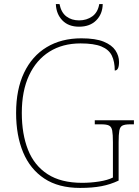

<svg xmlns="http://www.w3.org/2000/svg" viewBox="-20 -912 684 942"><path d="M373 10Q267 10 197.5 -36Q128 -82 93.5 -164.5Q59 -247 59 -358Q59 -473 98 -555Q137 -637 209 -680.5Q281 -724 379 -724Q449 -724 489 -707.5Q529 -691 546.5 -664.5Q564 -638 564 -608Q564 -566 543 -566Q543 -610 528.5 -639.5Q514 -669 477.5 -684Q441 -699 375 -699Q287 -699 222.5 -658.5Q158 -618 122.5 -542Q87 -466 87 -358Q87 -254 117.5 -177Q148 -100 213.5 -57.5Q279 -15 383 -15Q425 -15 466.5 -21.5Q508 -28 534 -41V-214Q534 -253 530.5 -271.5Q527 -290 515 -296Q503 -302 478 -302H445V-322H637V-302H618Q593 -302 581 -296Q569 -290 565.5 -271.5Q562 -253 562 -214V-26Q522 -7 477.5 1.5Q433 10 373 10ZM368 -781Q316 -781 286 -812Q256 -843 254 -892H272Q280 -851 305.5 -831.5Q331 -812 368 -812Q405 -812 432.5 -831.5Q460 -851 467 -892H484Q483 -843 452 -812Q421 -781 368 -781Z"/></svg>

Font: Noto Serif Devanagari Thin
Style: Regular
Weight: 100
Designer: Universal Thirst, Indian Type Foundry and the Monotype Design Team
Foundry: Monotype Imaging Inc.
Version: Version 2.004; ttfautohint (v1.8.4.7-5d5b)